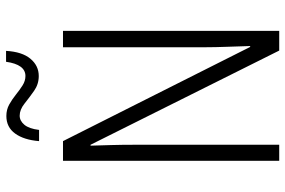

<svg xmlns="http://www.w3.org/2000/svg" viewBox="-174 -768 942 634"><g transform="rotate(-90 297.0 -451.0)"><path d="M512 0H447L136 -623H133Q134 -590 135 -555Q136 -520 136 -480V0H83V-714H148L459 -96H462Q461 -132 459.5 -172Q458 -212 458 -242V-714H512ZM148 -793Q152 -843 173 -872Q194 -901 231 -901Q252 -901 269 -891.5Q286 -882 301.5 -869.5Q317 -857 332 -847.5Q347 -838 363 -838Q401 -838 410 -902H446Q443 -849 420 -821.5Q397 -794 363 -794Q336 -794 314 -809.5Q292 -825 272 -841Q252 -857 232 -857Q215 -857 202 -841.5Q189 -826 185 -793Z"/></g></svg>

Font: Noto Sans Georgian Condensed Light
Style: Regular
Weight: 300
Width: 3
Designer: Monotype Design Team, Akaki Razmadze
Foundry: Google LLC
Version: Version 2.005; ttfautohint (v1.8.4.7-5d5b)